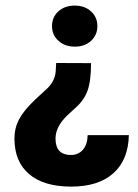

<svg xmlns="http://www.w3.org/2000/svg" viewBox="-20 -486 498 694"><path d="M180.7 14.6Q180.7 44.9 194.8 59.6Q209 74.2 235.8 74.2Q262.7 74.2 279.3 55.7Q295.9 37.1 296.9 2.4H445.8Q443.8 91.8 389.9 140.1Q335.9 188.5 237.1 188.5Q138.2 188.5 85.2 143.3Q32.2 98.1 32.2 14.6Q32.2 -22.9 49.1 -54.9Q65.9 -86.9 106 -125L143.1 -159.2Q177.7 -188.5 181.2 -226.6L183.1 -258.3L309.1 -257.8Q309.1 -192.9 296.1 -157.5Q283.2 -122.1 250.5 -94.2L221.7 -67.4Q180.7 -27.3 180.7 14.6ZM309.1 -444.8Q332 -423.8 332 -391.6Q332 -359.4 309.1 -338.4Q286.1 -317.4 250.5 -317.4Q214.8 -317.4 191.4 -338.4Q168 -359.4 168 -391.8Q168 -424.3 191.2 -445.1Q214.4 -465.8 250.2 -465.8Q286.1 -465.8 309.1 -444.8Z"/></svg>

Font: Yantramanav Black
Style: Regular
Weight: 900
Version: Version 1.001;PS 1.0;hotconv 1.0.72;makeotf.lib2.5.5900; ttf